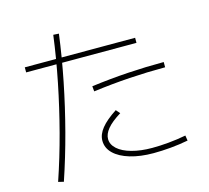

<svg xmlns="http://www.w3.org/2000/svg" viewBox="-118 -944 1236 1133"><g transform="rotate(-15 500.0 -378.0)"><path d="M103 41Q149 -94 186.5 -236.5Q224 -379 253 -523Q282 -667 300 -805L334 -803Q316 -665 287 -520Q258 -375 220 -231Q182 -87 136 49ZM692 23Q611 23 549 4.5Q487 -14 452.5 -47.5Q418 -81 418 -126Q418 -164 448 -201.5Q478 -239 541 -280L562 -256Q504 -220 478.5 -188.5Q453 -157 453 -127Q453 -93 483 -66Q513 -39 567.5 -24Q622 -9 692 -9Q739 -9 793 -14Q847 -19 899 -29L904 3Q852 13 797 18Q742 23 692 23ZM88 -632V-663H762V-632ZM444 -452Q558 -467 667.5 -474Q777 -481 888 -481V-449Q779 -449 670 -442Q561 -435 447 -420Z"/></g></svg>

Font: M PLUS 1 Thin ExtraLight
Style: Regular
Weight: 250
Version: Version 1.001